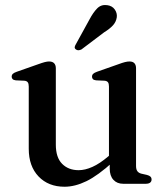

<svg xmlns="http://www.w3.org/2000/svg" viewBox="-20 -716 649 748"><path d="M407.5 -59V-91L404.5 -93.5V-379Q404.5 -390 400.8 -395.2Q397 -400.5 388 -401.5L354.5 -403Q345.5 -404 342 -407.8Q338.5 -411.5 338.5 -417Q338.5 -424 342.8 -428.2Q347 -432.5 358 -436.5L440.5 -465.5Q456.5 -471.5 466.5 -474Q476.5 -476.5 484.5 -476.5Q497.5 -476.5 503.8 -469.5Q510 -462.5 510 -450V-69.5Q510 -56 515.2 -49Q520.5 -42 530.5 -39.5L552.5 -34.5Q562 -32 566.2 -27.8Q570.5 -23.5 570.5 -16.5Q570.5 -9 564.8 -4.5Q559 0 547.5 0H460Q436 0 421.8 -15.5Q407.5 -31 407.5 -59ZM92 -136.5V-379Q92 -390 88.2 -395.2Q84.5 -400.5 75.5 -401.5L41.5 -403Q33 -404 29.2 -407.8Q25.5 -411.5 25.5 -417Q25.5 -424 29.8 -428.2Q34 -432.5 45.5 -436.5L128 -465.5Q144.5 -471.5 154.2 -474Q164 -476.5 171 -476.5Q184.5 -476.5 191 -469.5Q197.5 -462.5 197.5 -450V-152.5Q197.5 -102.5 222 -77.8Q246.5 -53 286.5 -53Q311.5 -53 340 -65.8Q368.5 -78.5 401.5 -106.5L423 -125L443 -105L421 -86Q361.5 -32 316.8 -10.2Q272 11.5 231.5 11.5Q168.5 11.5 130.2 -28.5Q92 -68.5 92 -136.5ZM328.5 -640Q343 -667.5 358.5 -683.2Q374 -699 397 -696Q417 -693.5 427 -679.2Q437 -665 435 -649Q432.5 -631 420 -617.2Q407.5 -603.5 385.5 -590L297.5 -523.5Q291.5 -520.5 285.5 -520.2Q279.5 -520 275 -524Q270 -528 271.2 -533.5Q272.5 -539 276 -544.5Z"/></svg>

Font: Fraunces 10pt
Style: Regular
Weight: 400
Version: Version 1.000;[b76b70a41]